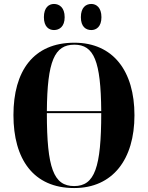

<svg xmlns="http://www.w3.org/2000/svg" viewBox="-20 -941 748 971"><path d="M442 -789C467 -789 493 -806 493 -854C493 -903 467 -921 442 -921C414 -921 389 -903 389 -854C389 -806 414 -789 442 -789ZM253 -789C280 -789 307 -806 307 -854C307 -903 280 -921 253 -921C227 -921 202 -903 202 -854C202 -806 227 -789 253 -789ZM355 10C551 10 660 -136 660 -358C660 -582 552 -725 356 -725C148 -725 48 -581 48 -359C48 -137 148 10 355 10ZM492 -379H217C219 -633 256 -715 356 -715C455 -715 490 -633 492 -379ZM355 0C251 0 217 -91 217 -369H492C492 -94 459 0 355 0Z"/></svg>

Font: Noto Serif Display Condensed ExtraBold
Style: Regular
Weight: 800
Width: 3
Designer: Monotype Design Team
Foundry: Monotype Imaging Inc.
Version: Version 2.009